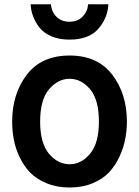

<svg xmlns="http://www.w3.org/2000/svg" viewBox="-20 -833 630 871"><path d="M162.1 -281.2Q162.1 -183.6 202.1 -135.7Q242.2 -87.9 295.9 -87.9Q348.6 -87.9 388.7 -135.7Q428.7 -183.6 428.7 -281.2Q428.7 -380.9 388.7 -428.2Q348.6 -475.6 295.9 -475.6Q243.2 -475.6 202.6 -428.2Q162.1 -380.9 162.1 -281.2ZM35.2 -281.2Q35.2 -407.2 101.6 -494.1Q168 -581.1 295.9 -581.1Q422.9 -581.1 489.3 -494.1Q555.7 -407.2 555.7 -281.2Q555.7 -242.2 548.3 -203.1Q541 -164.1 522.5 -123.5Q503.9 -83 475.6 -52.2Q447.3 -21.5 400.9 -2Q354.5 17.6 295.9 17.6Q238.3 17.6 191.9 -1.5Q145.5 -20.5 116.7 -50.3Q87.9 -80.1 68.8 -120.6Q49.8 -161.1 42.5 -200.7Q35.2 -240.2 35.2 -281.2ZM119.1 -813.5H210.9Q213.9 -779.3 236.3 -756.8Q258.8 -734.4 294.9 -734.4Q332 -734.4 354.5 -757.3Q377 -780.3 379.9 -813.5H471.7Q468.8 -752 426.3 -702.6Q383.8 -653.3 294.9 -653.3Q248 -653.3 212.9 -668.5Q177.7 -683.6 158.7 -708.5Q139.6 -733.4 129.9 -759.8Q120.1 -786.1 119.1 -813.5Z"/></svg>

Font: Gothic A1
Style: Bold
Weight: 700
Version: Version 2.50